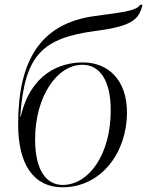

<svg xmlns="http://www.w3.org/2000/svg" viewBox="-20 -785 625 815"><path d="M245 10C411 10 519 -139 519 -307C519 -445 440 -520 332 -520C232 -520 110 -471 68 -290H66C84 -556 163 -624 388 -654C541 -674 570 -702 585 -765H575C561 -742 522 -735 383 -717C150 -686 57 -526 57 -257C57 -84 125 10 245 10ZM246 0C177 0 129 -62 129 -193C129 -374 221 -510 330 -510C400 -510 450 -449 450 -317C450 -127 356 0 246 0Z"/></svg>

Font: Noto Serif Display Light
Style: Italic
Weight: 300
Italic angle: -12°
Designer: Monotype Design Team
Foundry: Monotype Imaging Inc.
Version: Version 2.009